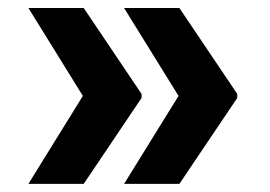

<svg xmlns="http://www.w3.org/2000/svg" viewBox="-20 -534 669 476"><path d="M424.7 -514.2 568.2 -301.1V-291.2L424.7 -78.1H287.6L422.6 -296.2L287.6 -514.2ZM185.4 -296.2 50.4 -514.2H187.5L331 -301.1V-291.2L187.5 -78.1H50.4Z"/></svg>

Font: Inter P
Style: Bold
Weight: 700
Designer: Rasmus Andersson
Foundry: rsms
Version: Version 3.018;git-588b23468